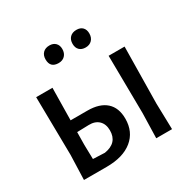

<svg xmlns="http://www.w3.org/2000/svg" viewBox="-157 -857 1006 1010"><g transform="rotate(-30 346.0 -352.0)"><path d="M265 -599Q214 -599 214 -650Q214 -675 228.5 -689.5Q243 -704 268 -704Q291 -704 304.5 -690.5Q318 -677 318 -654Q318 -629 303.5 -614Q289 -599 265 -599ZM432 -704Q456 -704 469 -690.5Q482 -677 482 -654Q482 -629 467.5 -614Q453 -599 429 -599Q405 -599 391.5 -612.5Q378 -626 378 -650Q378 -675 392.5 -689.5Q407 -704 432 -704ZM270 -307Q344 -307 383 -272Q422 -237 422 -171Q422 -91 366 -45.5Q310 0 210 0H72L77 -150L72 -503H171L168 -307ZM608 -501 603 -159 607 0H511L515 -150L511 -501ZM239 -69Q321 -82 321 -158Q321 -196 299 -217.5Q277 -239 238 -238L167 -236L166 -159L168 -72Z"/></g></svg>

Font: Alegreya Sans SC Medium
Style: Regular
Weight: 500
Designer: Juan Pablo del Peral
Foundry: Huerta Tipografica
Version: Version 2.001;PS 002.001;hotconv 1.0.88;makeotf.lib2.5.64775